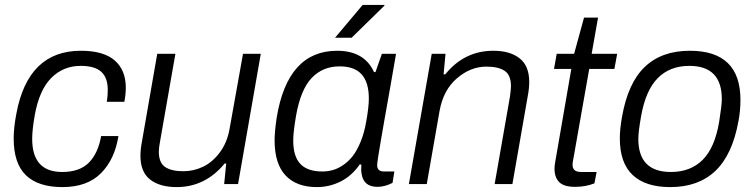

<svg xmlns="http://www.w3.org/2000/svg" viewBox="-20 -743 3043 775"><path d="M231.9 12.2Q134.3 12.2 84.7 -35.6Q35.2 -83.5 35.2 -184.1Q35.2 -228 45.9 -283.2Q92.8 -538.1 306.2 -538.1Q398.4 -538.1 443.1 -499Q487.8 -460 487.8 -389.2Q487.8 -362.3 481.9 -332H411.1Q415 -355 415 -379.9Q415 -429.2 388.9 -453.1Q362.8 -477.1 305.2 -477.1Q235.4 -477.1 186.8 -428.2Q138.2 -379.4 120.1 -276.9Q109.9 -218.8 109.9 -182.1Q109.9 -48.8 231 -48.8Q301.3 -48.8 338.6 -86.4Q376 -124 388.2 -193.8H458Q443.4 -100.1 387.7 -43.9Q332 12.2 231.9 12.2Z M692.9 12.2Q625 12.2 585.9 -18.3Q546.9 -48.8 546.9 -113.8Q546.9 -139.6 552.7 -169.9L614.7 -525.9H688L626 -171.9Q621.1 -146.5 621.1 -130.9Q621.1 -85.9 646.7 -68.8Q672.4 -51.8 719.7 -51.8Q761.2 -51.8 799.3 -69.8Q837.4 -87.9 867.2 -127.7Q897 -167.5 906.7 -223.1L960.9 -525.9H1032.7L940.9 0H884.8L893.1 -83H886.7Q808.6 12.2 692.9 12.2Z M1332.5 -590.8 1443.8 -723.1H1531.7V-720.2L1399.4 -590.8ZM1258.8 12.2Q1176.8 12.2 1132.6 -34.9Q1088.4 -82 1088.4 -176.8Q1088.4 -210.4 1096.7 -267.1Q1140.6 -538.1 1340.8 -538.1Q1450.7 -538.1 1489.7 -452.1H1495.6L1521.5 -525.9H1578.6L1557.6 -404.8Q1553.7 -382.3 1545.2 -334.7Q1536.6 -287.1 1530.3 -250.7Q1523.9 -214.4 1517.1 -174.6Q1510.3 -134.8 1506.3 -109.1Q1502.4 -83.5 1502.4 -76.2Q1502.4 -50.8 1529.8 -50.8H1571.8L1564.5 -4.9Q1533.2 11.2 1503.4 11.2Q1447.3 11.2 1439.5 -42Q1437 -54.7 1438.5 -78.1L1432.6 -80.1Q1400.9 -33.7 1355.5 -10.7Q1310.1 12.2 1258.8 12.2ZM1280.8 -50.8Q1301.8 -50.8 1322 -56.2Q1342.3 -61.5 1364 -75.9Q1385.7 -90.3 1403.3 -112.5Q1420.9 -134.8 1435.8 -171.1Q1450.7 -207.5 1458.5 -253.9Q1468.8 -311.5 1468.8 -345.2Q1468.8 -410.2 1439.9 -442.6Q1411.1 -475.1 1350.6 -475.1Q1282.7 -475.1 1238 -428.2Q1193.4 -381.3 1174.8 -274.9Q1163.6 -209 1163.6 -175.8Q1163.6 -111.3 1192.6 -81.1Q1221.7 -50.8 1280.8 -50.8Z M1630.4 0 1722.7 -525.9H1778.3L1770.5 -442.9H1777.3Q1854 -538.1 1971.7 -538.1Q2038.6 -538.1 2077.4 -507.6Q2116.2 -477.1 2116.2 -412.1Q2116.2 -385.7 2110.4 -356L2048.3 0H1976.6L2038.6 -354Q2042.5 -384.3 2042.5 -395Q2042.5 -439.9 2017.1 -457Q1991.7 -474.1 1943.4 -474.1Q1879.4 -474.1 1824.5 -427Q1769.5 -379.9 1754.4 -295.9L1702.6 0Z M2301.3 11.2Q2256.3 11.2 2237.3 -7.8Q2218.3 -26.9 2218.3 -62Q2218.3 -75.2 2221.2 -89.8L2286.1 -464.8H2216.3L2227.1 -525.9H2297.4L2337.4 -671.9H2394L2368.2 -525.9H2471.2L2460 -464.8H2358.4L2295.4 -107.9Q2291 -85.9 2291 -79.1Q2291 -63.5 2299.3 -56.2Q2307.6 -48.8 2327.1 -48.8H2388.2L2379.4 -2.9Q2343.8 11.2 2301.3 11.2Z M2685.5 12.2Q2585.4 12.2 2533.7 -36.6Q2481.9 -85.4 2481.9 -184.1Q2481.9 -222.7 2490.7 -271Q2514.6 -408.2 2582.8 -473.1Q2650.9 -538.1 2764.6 -538.1Q2968.8 -538.1 2968.8 -339.8Q2968.8 -295.9 2960.9 -254.9Q2936.5 -118.7 2867.7 -53.2Q2798.8 12.2 2685.5 12.2ZM2688 -48.8Q2767.1 -48.8 2816.2 -97.7Q2865.2 -146.5 2882.8 -251Q2893.6 -318.4 2893.6 -342.8Q2893.6 -477.1 2762.7 -477.1Q2684.1 -477.1 2635.3 -428Q2586.4 -378.9 2567.9 -274.9Q2556.6 -211.4 2556.6 -182.1Q2556.6 -48.8 2688 -48.8Z"/></svg>

Font: Archivo Light
Style: Italic
Weight: 300
Italic angle: -10°
Designer: Hector Gatti
Foundry: Omnibus-Type
Version: Version 2.001